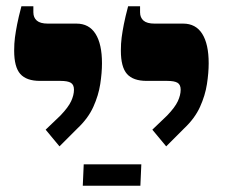

<svg xmlns="http://www.w3.org/2000/svg" viewBox="-20 -667 719 610"><path d="M508 -202 464 -255 511 -300Q536 -326 545 -345.5Q554 -365 554 -382Q554 -398 544 -404Q534 -410 511 -410H446Q403 -410 383.5 -432Q364 -454 364 -506Q364 -529 366.5 -548Q369 -567 373.5 -590Q378 -613 387 -647H425V-628Q425 -611 436 -601.5Q447 -592 471 -592H562Q602 -592 622.5 -559.5Q643 -527 643 -466Q643 -436 637.5 -400Q632 -364 615.5 -327.5Q599 -291 565 -259ZM169 -202 125 -255 172 -300Q197 -326 206 -345.5Q215 -365 215 -382Q215 -398 205 -404Q195 -410 172 -410H107Q64 -410 44.5 -432Q25 -454 25 -506Q25 -529 27.5 -548Q30 -567 34.5 -590Q39 -613 48 -647H86V-628Q86 -611 97 -601.5Q108 -592 132 -592H223Q263 -592 283.5 -559.5Q304 -527 304 -466Q304 -436 298.5 -400Q293 -364 276.5 -327.5Q260 -291 226 -259ZM243 -77 246 -145H429L426 -77Z"/></svg>

Font: Noto Serif Hebrew ExtraBold
Style: Regular
Weight: 800
Version: Version 2.003